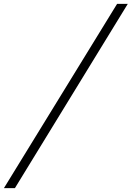

<svg xmlns="http://www.w3.org/2000/svg" viewBox="-136 -832 684 998"><path d="M-115.7 146 472.7 -812H528.3L-58.6 146Z"/></svg>

Font: Reddit Sans Light
Style: Italic
Weight: 300
Italic angle: -11.25°
Designer: Stephen Hutchings
Version: Version 1.013